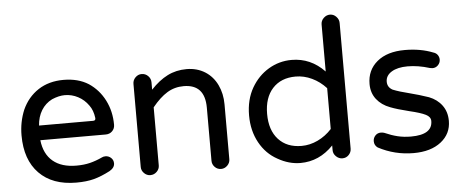

<svg xmlns="http://www.w3.org/2000/svg" viewBox="-49 -837 2331 965"><g transform="rotate(-5 1116.5 -354.0)"><path d="M46 -249Q46 -317 71 -377Q99 -439 152.5 -474Q206 -509 280 -509Q354 -509 406 -476Q457 -442 485.5 -386Q514 -330 514 -262Q514 -243 501 -230Q488 -217 468 -217H138Q146 -147 189.5 -110.5Q233 -74 308 -74Q346 -74 376.5 -81.5Q407 -89 439 -104Q446 -108 457 -108Q473 -108 485 -97Q497 -86 497 -69Q497 -47 471 -32Q427 -9 389.5 1Q352 11 300 11Q180 11 113 -57.5Q46 -126 46 -249ZM411 -291Q424 -291 423 -304Q418 -344 399 -369Q378 -399 346.5 -415.5Q315 -432 280 -432Q250 -432 215 -417Q181 -400 161 -367.5Q141 -335 138 -291Z M629 -39V-458Q629 -477 642.5 -490.5Q656 -504 674 -504Q693 -504 706.5 -490.5Q720 -477 720 -458V-421Q761 -465 804.5 -487Q848 -509 901 -509Q954 -509 995 -483Q1034 -458 1055 -414Q1076 -370 1076 -316V-39Q1076 -21 1062.5 -7.5Q1049 6 1031 6Q1012 6 999 -7.5Q986 -21 986 -39V-307Q986 -425 879 -425Q833 -425 795.5 -402Q758 -379 720 -332V-39Q720 -21 706.5 -7.5Q693 6 674 6Q656 6 642.5 -7.5Q629 -21 629 -39Z M1317 -21Q1260 -52 1227 -112Q1194 -172 1194 -249Q1194 -329 1228 -388Q1261 -445 1314.5 -477Q1368 -509 1431 -509Q1527 -509 1597 -436V-673Q1597 -692 1611 -705.5Q1625 -719 1643 -719Q1661 -719 1674.5 -705Q1688 -691 1688 -673V-39Q1688 -21 1675 -7.5Q1662 6 1643 6Q1625 6 1611 -7.5Q1597 -21 1597 -39V-63Q1526 11 1431 11Q1373 11 1317 -21ZM1444 -74Q1486 -74 1526 -93Q1566 -112 1597 -146V-352Q1566 -386 1526 -405Q1486 -424 1444 -424Q1370 -424 1327.5 -377.5Q1285 -331 1285 -249Q1285 -167 1327.5 -120.5Q1370 -74 1444 -74Z M1824 -33Q1807 -45 1807 -66Q1807 -82 1818 -94Q1829 -106 1846 -106Q1857 -106 1864 -103Q1898 -88 1929 -80.5Q1960 -73 1996 -73Q2104 -73 2104 -142Q2104 -163 2080 -175Q2054 -188 1998 -201Q1937 -216 1904 -229Q1861 -245 1836 -277Q1811 -309 1811 -354Q1811 -424 1862 -466.5Q1913 -509 2002 -509Q2081 -509 2144 -484Q2158 -480 2165.5 -469.5Q2173 -459 2173 -446Q2173 -430 2161.5 -418Q2150 -406 2133 -406L2120 -408Q2062 -426 2009 -426Q1958 -426 1928 -407.5Q1898 -389 1898 -358Q1898 -330 1924 -316Q1956 -303 2009 -290Q2053 -279 2103 -262Q2144 -246 2168 -213.5Q2192 -181 2192 -135Q2192 -70 2140.5 -29.5Q2089 11 2002 11Q1907 11 1824 -33Z"/></g></svg>

Font: 寒蝉全圆体
Style: Regular
Weight: 400
Designer: Warren2060
      Designed by Motoya company      

      [Varela Round]
      Joe Prince(Latin component); Avraham Cornf
Foundry: ChillType
Version: Version 3.200